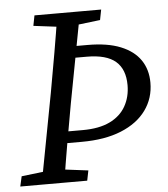

<svg xmlns="http://www.w3.org/2000/svg" viewBox="-53 -715 665 760"><g transform="rotate(-5 279.5 -335.0)"><path d="M153 -155 162 -201H263Q328 -201 370.5 -221.5Q413 -242 434 -279Q455 -316 455 -363Q455 -426 418.5 -457.5Q382 -489 304 -489H219L228 -535H311Q390 -535 442 -514Q494 -493 520 -455Q546 -417 546 -365Q546 -303 511.5 -255.5Q477 -208 412 -181.5Q347 -155 255 -155ZM-3 0 6 -40 133 -55H151L271 -40L263 0ZM82 0 150 -360Q164 -437 177.5 -515Q191 -593 203 -670H293L225 -310Q211 -233 197.5 -155Q184 -77 172 0ZM104 -629 112 -670H377L369 -629L244 -614H225Z"/></g></svg>

Font: Source Serif 4
Style: Italic
Weight: 400
Italic angle: -12°
Designer: Frank Grießhammer
Foundry: Adobe Systems Incorporated
Version: Version 4.004;hotconv 1.0.116;makeotfexe 2.5.65601